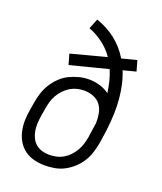

<svg xmlns="http://www.w3.org/2000/svg" viewBox="-138 -824 775 920"><g transform="rotate(20 250.0 -363.5)"><path d="M201 8Q173 8 146 1.5Q119 -5 97.5 -20.5Q76 -36 62.5 -58.5Q49 -81 43 -107Q37 -133 37.5 -161.5Q38 -190 43 -218L50 -259Q54 -284 62 -308.5Q70 -333 84 -355.5Q98 -378 117.5 -397Q137 -416 160.5 -427.5Q184 -439 209 -445.5Q234 -452 260 -452Q289 -452 315.5 -444Q342 -436 364 -420Q360 -450 353 -478Q346 -506 335 -532L143 -483L128 -536L307 -583Q296 -600 281.5 -615Q267 -630 250.5 -642.5Q234 -655 215.5 -665.5Q197 -676 177 -683L198 -735Q224 -726 249.5 -712.5Q275 -699 296.5 -682Q318 -665 336.5 -644Q355 -623 369 -599L445 -618L460 -565L395 -548Q408 -516 415.5 -482Q423 -448 426 -413Q429 -378 428 -342Q427 -306 423 -270Q422 -258 420.5 -246.5Q419 -235 417 -223L411 -182Q406 -157 398.5 -132.5Q391 -108 377 -85.5Q363 -63 343 -44.5Q323 -26 299.5 -13.5Q276 -1 250.5 3.5Q225 8 201 8ZM202 -47Q220 -47 238.5 -51Q257 -55 274 -65Q291 -75 304.5 -89.5Q318 -104 327.5 -120.5Q337 -137 342.5 -155Q348 -173 351 -191L354 -212Q356 -225 358 -239Q360 -253 362 -266Q363 -291 358.5 -315Q354 -339 340.5 -357.5Q327 -376 304 -385Q281 -394 256 -394Q238 -394 220 -389.5Q202 -385 185.5 -375Q169 -365 155.5 -350.5Q142 -336 132.5 -319.5Q123 -303 118 -285.5Q113 -268 110 -250L103 -209Q100 -189 99 -170Q98 -151 101 -132.5Q104 -114 112 -97.5Q120 -81 133.5 -69.5Q147 -58 165 -52.5Q183 -47 202 -47Z"/></g></svg>

Font: Iosevka Curly Slab LtObl
Style: Regular
Weight: 300
Italic angle: -9°
Monospace: yes
Designer: Belleve Invis
Foundry: Belleve Invis
Version: Version 11.0.0; ttfautohint (v1.8.3)